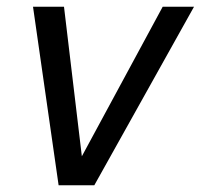

<svg xmlns="http://www.w3.org/2000/svg" viewBox="-20 -550 596 570"><path d="M154 0 78 -530H170L223 -86L463 -530H556L260 0Z"/></svg>

Font: Geist
Style: Italic
Weight: 400
Italic angle: -12°
Designer: Basement.studio, Andrés Briganti, Mateo Zaragoza
Foundry: Basement.studio, Vercel, Andrés Briganti, Guido Ferreyra, Mateo Zaragoza
Version: Version 1.500